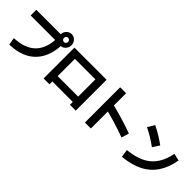

<svg xmlns="http://www.w3.org/2000/svg" viewBox="177 -1996 3166 3166"><g transform="rotate(45 1760.0 -413.0)"><path d="M126.7 -130Q383.3 -141.1 508.3 -272.2Q633.3 -403.3 634.4 -662.2L700 -590H58.9V-722.2H703.3V-661.1H770Q770 -451.1 698.9 -306.1Q627.8 -161.1 490 -83.9Q352.2 -6.7 150 -1.1ZM627.8 -717.8Q627.8 -755.6 645.6 -785.6Q663.3 -815.6 692.2 -833.9Q721.1 -852.2 755.6 -852.2Q792.2 -852.2 820.6 -833.9Q848.9 -815.6 866.1 -785.6Q883.3 -755.6 883.3 -717.8Q883.3 -681.1 866.1 -650.6Q848.9 -620 820.6 -601.7Q792.2 -583.3 755.6 -583.3Q721.1 -583.3 692.2 -601.7Q663.3 -620 645.6 -650.6Q627.8 -681.1 627.8 -717.8ZM804.4 -717.8Q804.4 -738.9 790 -753.3Q775.6 -767.8 755.6 -767.8Q736.7 -767.8 722.8 -753.3Q708.9 -738.9 708.9 -717.8Q708.9 -696.7 722.8 -682.2Q736.7 -667.8 756.7 -667.8Q776.7 -667.8 790.6 -682.2Q804.4 -696.7 804.4 -717.8Z M944.4 -6.7V-725.6H1694.4V-6.7H1558.9V-73.3H1081.1V-6.7ZM1081.1 -197.8H1558.9V-600H1081.1Z M2541.1 -226.7Q2401.1 -277.8 2264.4 -318.9Q2127.8 -360 2008.9 -387.8L2042.2 -520Q2172.2 -490 2312.2 -447.8Q2452.2 -405.6 2581.1 -358.9ZM1940 25.6V-796.7H2078.9V25.6Z M2750 -142.2Q2883.3 -156.7 2984.4 -192.2Q3085.6 -227.8 3158.3 -290Q3231.1 -352.2 3278.3 -442.2Q3325.6 -532.2 3348.9 -653.3L3474.4 -624.4Q3442.2 -433.3 3354.4 -302.8Q3266.7 -172.2 3121.7 -98.3Q2976.7 -24.4 2771.1 -6.7ZM3008.9 -467.8Q2938.9 -518.9 2866.1 -563.3Q2793.3 -607.8 2717.8 -644.4L2790 -764.4Q2866.7 -726.7 2940 -682.2Q3013.3 -637.8 3085.6 -585.6Z"/></g></svg>

Font: Paperlogy 7 Bold
Style: Regular
Weight: 700
Designer: redesigned by Lee Juim, glyphs from Gmarket Sans & Montserrat
Foundry: PT&
Version: Version 1.001